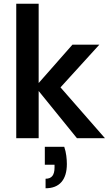

<svg xmlns="http://www.w3.org/2000/svg" viewBox="-20 -740 596 1028"><path d="M392 0 169 -275 368 -501H512L262 -226L263 -319L542 0ZM67 0V-720H187V0ZM224 268V217Q249 217 260.5 202Q272 187 272 157V142H220V46H324Q332 70 335 94Q338 118 338 138Q338 201 309 234.5Q280 268 224 268Z"/></svg>

Font: DM Sans 17pt SemiBold
Style: Regular
Weight: 600
Version: Version 4.004;gftools[0.9.30]